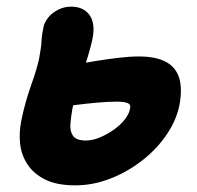

<svg xmlns="http://www.w3.org/2000/svg" viewBox="-20 -548 593 578"><path d="M207 10Q151 10 116 -7.5Q81 -25 62.5 -53.5Q44 -82 40.5 -116Q37 -150 44 -184Q55 -239 73.5 -291Q92 -343 98 -373Q104 -405 105 -424.5Q106 -444 111 -467Q114 -481 125 -495Q136 -509 154.5 -518.5Q173 -528 194 -528Q232 -528 250 -502Q268 -476 258 -429Q253 -406 244.5 -378Q236 -350 227 -321Q218 -292 210 -266.5Q202 -241 198 -221Q194 -198 192 -176Q190 -154 199.5 -139.5Q209 -125 239 -125Q258 -125 280 -134Q302 -143 322.5 -157.5Q343 -172 356.5 -189.5Q370 -207 372 -224Q374 -234 363.5 -238Q353 -242 332 -242Q306 -242 272 -239Q238 -236 207.5 -232Q177 -228 163 -227Q143 -227 126 -232Q109 -237 99.5 -250Q90 -263 94 -284Q100 -312 118 -322.5Q136 -333 165 -342Q180 -347 207.5 -353Q235 -359 269 -364.5Q303 -370 337 -374Q371 -378 398 -378Q449 -378 479 -362Q509 -346 519 -314.5Q529 -283 521 -236Q513 -190 483.5 -145.5Q454 -101 409.5 -66Q365 -31 312.5 -10.5Q260 10 207 10Z"/></svg>

Font: Shantell Sans
Style: Bold Italic
Weight: 700
Italic angle: -11°
Designer: Stephen Nixon, Anya Danilova, Shantell Martin
Foundry: Arrow Type
Version: Version 1.011;[c5ecc13dd]